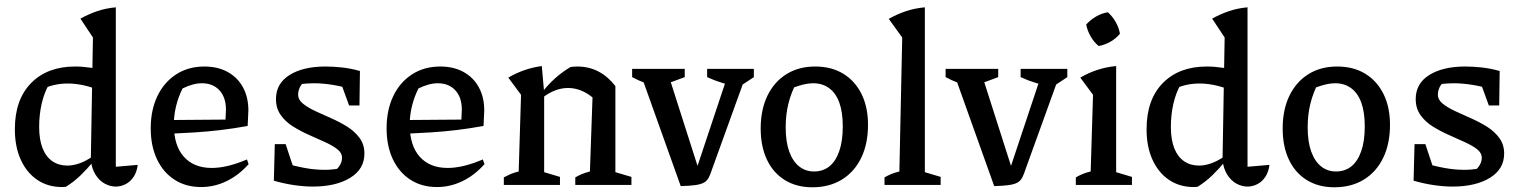

<svg xmlns="http://www.w3.org/2000/svg" viewBox="-20 -784 6449 814"><path d="M243 9Q183 9 138 -21.5Q93 -52 68 -107Q43 -162 43 -236Q43 -362 112 -432Q181 -502 298 -502Q331 -502 367.5 -496.5Q404 -491 443 -478L428 -389Q344 -430 267 -430Q235 -430 205 -422.5Q175 -415 147 -399L188 -427Q167 -390 156.5 -343.5Q146 -297 146 -246Q146 -192 160.5 -155.5Q175 -119 202 -100.5Q229 -82 265 -82Q290 -82 317 -91.5Q344 -101 373 -121V-97Q350 -68 321.5 -40.5Q293 -13 259 8Q255 8 251.5 8.5Q248 9 243 9ZM471 7Q447 7 424 -5.5Q401 -18 385 -43.5Q369 -69 365 -105L374 -625L321 -705Q355 -724 391.5 -736.5Q428 -749 471 -753V-77L564 -85Q560 -54 546 -33.5Q532 -13 512 -3Q492 7 471 7ZM411 -763 410 -764H411Z M833 9Q768 9 720 -22Q672 -53 645.5 -109Q619 -165 619 -240Q619 -317 647 -376Q675 -435 726.5 -468.5Q778 -502 847 -502Q903 -502 945 -479Q987 -456 1010 -414Q1033 -372 1033 -316L1030 -250Q969 -239 914.5 -232.5Q860 -226 803.5 -222.5Q747 -219 681 -216L682 -275L936 -277L938 -319Q938 -371 910.5 -401Q883 -431 836 -431Q816 -431 795 -425Q774 -419 754 -409Q736 -373 726.5 -334Q717 -295 717 -256Q717 -167 759.5 -119.5Q802 -72 878 -72Q943 -72 1027 -108L1034 -88Q991 -40 939.5 -15.5Q888 9 833 9Z M1306 7Q1270 7 1228 1Q1186 -5 1141 -18L1182 -94Q1228 -80 1271.5 -72Q1315 -64 1357 -64Q1373 -64 1388.5 -65.5Q1404 -67 1420 -70L1385 -49Q1404 -60 1417 -77.5Q1430 -95 1430 -115Q1430 -136 1410 -151.5Q1390 -167 1358 -181.5Q1326 -196 1290 -212Q1254 -228 1222 -248Q1190 -268 1170 -296.5Q1150 -325 1150 -364Q1150 -430 1207.5 -466Q1265 -502 1360 -502Q1393 -502 1430 -498Q1467 -494 1506 -483L1478 -404Q1434 -417 1391.5 -424Q1349 -431 1311 -431Q1297 -431 1281.5 -430Q1266 -429 1249 -427L1279 -442Q1260 -432 1252 -415.5Q1244 -399 1244 -383Q1244 -361 1264.5 -344.5Q1285 -328 1317 -313Q1349 -298 1384.5 -282.5Q1420 -267 1452 -247Q1484 -227 1504.5 -199Q1525 -171 1525 -133Q1525 -67 1464.5 -30Q1404 7 1306 7ZM1141 -18 1145 -173H1191L1242 -19ZM1460 -337 1406 -485 1506 -483 1504 -337Z M1833 9Q1768 9 1720 -22Q1672 -53 1645.5 -109Q1619 -165 1619 -240Q1619 -317 1647 -376Q1675 -435 1726.5 -468.5Q1778 -502 1847 -502Q1903 -502 1945 -479Q1987 -456 2010 -414Q2033 -372 2033 -316L2030 -250Q1969 -239 1914.5 -232.5Q1860 -226 1803.5 -222.5Q1747 -219 1681 -216L1682 -275L1936 -277L1938 -319Q1938 -371 1910.5 -401Q1883 -431 1836 -431Q1816 -431 1795 -425Q1774 -419 1754 -409Q1736 -373 1726.5 -334Q1717 -295 1717 -256Q1717 -167 1759.5 -119.5Q1802 -72 1878 -72Q1943 -72 2027 -108L2034 -88Q1991 -40 1939.5 -15.5Q1888 9 1833 9Z M2116 0V-32Q2129 -39 2143.5 -45.5Q2158 -52 2179 -57L2189 -382L2135 -455Q2202 -494 2277 -504L2287 -392V-54L2354 -34V0ZM2419 0V-32Q2431 -39 2446 -45.5Q2461 -52 2481 -57L2492 -371L2589 -419V-54L2657 -34V0ZM2280 -370 2277 -391Q2304 -426 2334.5 -453Q2365 -480 2399 -500Q2406 -501 2413.5 -501.5Q2421 -502 2427 -502Q2476 -502 2516 -481.5Q2556 -461 2589 -419L2492 -371Q2443 -411 2388 -411Q2334 -411 2280 -370Z M2866 5 2692 -482H2809L2948 -47H2926L3071 -482H3149L2999 -67Q2992 -45 2985 -31.5Q2978 -18 2965.5 -10.5Q2953 -3 2929.5 0.5Q2906 4 2866 5ZM2772 -416Q2742 -422 2714 -432.5Q2686 -443 2660 -457V-492H2883V-457ZM3114 -416Q3043 -427 2978 -457V-492H3176V-457Z M3424 10Q3357 10 3307.5 -20.5Q3258 -51 3231.5 -107Q3205 -163 3205 -239Q3205 -319 3233.5 -378Q3262 -437 3314 -469.5Q3366 -502 3436 -502Q3505 -502 3555 -471.5Q3605 -441 3632.5 -385.5Q3660 -330 3660 -255Q3660 -174 3631 -114.5Q3602 -55 3549 -22.5Q3496 10 3424 10ZM3431 -57Q3469 -57 3496 -78.5Q3523 -100 3538 -143Q3553 -186 3553 -248Q3553 -308 3538.5 -348.5Q3524 -389 3495.5 -410Q3467 -431 3428 -431Q3402 -431 3370.5 -421.5Q3339 -412 3297 -393L3357 -435Q3334 -391 3322.5 -344.5Q3311 -298 3311 -244Q3311 -183 3326 -141.5Q3341 -100 3368 -78.5Q3395 -57 3431 -57Z M3730 0V-32Q3742 -39 3757 -45.5Q3772 -52 3793 -57L3805 -625L3748 -704Q3783 -724 3820.5 -736.5Q3858 -749 3901 -753V-54L3968 -34V0Z M4195 5 4021 -482H4138L4277 -47H4255L4400 -482H4478L4328 -67Q4321 -45 4314 -31.5Q4307 -18 4294.5 -10.5Q4282 -3 4258.5 0.5Q4235 4 4195 5ZM4101 -416Q4071 -422 4043 -432.5Q4015 -443 3989 -457V-492H4212V-457ZM4443 -416Q4372 -427 4307 -457V-492H4505V-457Z M4541 0V-32Q4555 -40 4570.5 -46.5Q4586 -53 4604 -57L4614 -382L4560 -455Q4594 -475 4632 -487.5Q4670 -500 4712 -504V-54L4779 -34V0ZM4677 -732Q4697 -714 4710.5 -690Q4724 -666 4728 -641Q4712 -621 4687.5 -607Q4663 -593 4638 -589Q4618 -605 4604 -629.5Q4590 -654 4585 -680Q4603 -700 4627 -714Q4651 -728 4677 -732Z M5041 9Q4981 9 4936 -21.5Q4891 -52 4866 -107Q4841 -162 4841 -236Q4841 -362 4910 -432Q4979 -502 5096 -502Q5129 -502 5165.5 -496.5Q5202 -491 5241 -478L5226 -389Q5142 -430 5065 -430Q5033 -430 5003 -422.5Q4973 -415 4945 -399L4986 -427Q4965 -390 4954.5 -343.5Q4944 -297 4944 -246Q4944 -192 4958.5 -155.5Q4973 -119 5000 -100.5Q5027 -82 5063 -82Q5088 -82 5115 -91.5Q5142 -101 5171 -121V-97Q5148 -68 5119.5 -40.5Q5091 -13 5057 8Q5053 8 5049.5 8.5Q5046 9 5041 9ZM5269 7Q5245 7 5222 -5.5Q5199 -18 5183 -43.5Q5167 -69 5163 -105L5172 -625L5119 -705Q5153 -724 5189.5 -736.5Q5226 -749 5269 -753V-77L5362 -85Q5358 -54 5344 -33.5Q5330 -13 5310 -3Q5290 7 5269 7ZM5209 -763 5208 -764H5209Z M5637 10Q5570 10 5520.5 -20.5Q5471 -51 5444.5 -107Q5418 -163 5418 -239Q5418 -319 5446.5 -378Q5475 -437 5527 -469.5Q5579 -502 5649 -502Q5718 -502 5768 -471.5Q5818 -441 5845.5 -385.5Q5873 -330 5873 -255Q5873 -174 5844 -114.5Q5815 -55 5762 -22.5Q5709 10 5637 10ZM5644 -57Q5682 -57 5709 -78.5Q5736 -100 5751 -143Q5766 -186 5766 -248Q5766 -308 5751.5 -348.5Q5737 -389 5708.5 -410Q5680 -431 5641 -431Q5615 -431 5583.5 -421.5Q5552 -412 5510 -393L5570 -435Q5547 -391 5535.5 -344.5Q5524 -298 5524 -244Q5524 -183 5539 -141.5Q5554 -100 5581 -78.5Q5608 -57 5644 -57Z M6138 7Q6102 7 6060 1Q6018 -5 5973 -18L6014 -94Q6060 -80 6103.5 -72Q6147 -64 6189 -64Q6205 -64 6220.5 -65.5Q6236 -67 6252 -70L6217 -49Q6236 -60 6249 -77.5Q6262 -95 6262 -115Q6262 -136 6242 -151.5Q6222 -167 6190 -181.5Q6158 -196 6122 -212Q6086 -228 6054 -248Q6022 -268 6002 -296.5Q5982 -325 5982 -364Q5982 -430 6039.5 -466Q6097 -502 6192 -502Q6225 -502 6262 -498Q6299 -494 6338 -483L6310 -404Q6266 -417 6223.5 -424Q6181 -431 6143 -431Q6129 -431 6113.5 -430Q6098 -429 6081 -427L6111 -442Q6092 -432 6084 -415.5Q6076 -399 6076 -383Q6076 -361 6096.5 -344.5Q6117 -328 6149 -313Q6181 -298 6216.5 -282.5Q6252 -267 6284 -247Q6316 -227 6336.5 -199Q6357 -171 6357 -133Q6357 -67 6296.5 -30Q6236 7 6138 7ZM5973 -18 5977 -173H6023L6074 -19ZM6292 -337 6238 -485 6338 -483 6336 -337Z"/></svg>

Font: Piazzolla Thin SemiBold
Style: Regular
Weight: 600
Version: Version 2.005